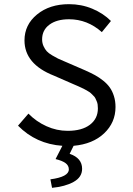

<svg xmlns="http://www.w3.org/2000/svg" viewBox="-20 -692 640 926"><path d="M231 213.9 223.1 172.9Q312 161.1 312 125Q312 106.4 296.1 94.7Q280.3 83 248 75.2L280.8 11.2Q153.8 2.4 66.9 -85.9L117.2 -144Q154.8 -105.5 204.1 -83.3Q253.4 -61 306.2 -61Q375 -61 413.6 -90.3Q452.1 -119.6 452.1 -168.9Q452.1 -179.2 450.9 -188Q449.7 -196.8 446 -204.6Q442.4 -212.4 439.7 -218.5Q437 -224.6 429.4 -231.4Q421.9 -238.3 418.5 -242.2Q415 -246.1 404.3 -252.2Q393.6 -258.3 389.4 -260.7Q385.3 -263.2 371.6 -269.5Q357.9 -275.9 353.8 -277.6Q349.6 -279.3 334 -286.1L240.2 -327.1Q98.1 -382.8 98.1 -497.1Q98.1 -572.8 158.7 -622.3Q219.2 -671.9 313 -671.9Q372.6 -671.9 425.3 -649.9Q478 -627.9 515.1 -590.8L471.2 -537.1Q401.4 -599.1 313 -599.1Q253.4 -599.1 218.3 -573Q183.1 -546.9 183.1 -502Q183.1 -484.4 189.9 -469.5Q196.8 -454.6 205.3 -445.1Q213.9 -435.5 231.7 -425Q249.5 -414.6 260 -409.4Q270.5 -404.3 293 -395Q297.4 -393.1 299.8 -392.1L392.1 -352.1Q418.5 -340.3 438.2 -329.6Q458 -318.8 477.5 -303.2Q497.1 -287.6 509.5 -270Q522 -252.4 529.5 -228.5Q537.1 -204.6 537.1 -175.8Q537.1 -101.1 482.4 -49.1Q427.7 2.9 335 11.2L315.9 49.8Q376 70.3 376 122.1Q376 162.6 335 185.3Q293.9 208 231 213.9Z"/></svg>

Font: Office Code Pro D
Style: Regular
Weight: 400
Designer: Nathan Rutzky & Paul D. Hunt
Foundry: Adobe Systems Incorporated
Version: Version 1.004;PS 001.004;hotconv 1.0.70;makeotf.lib2.5.58329